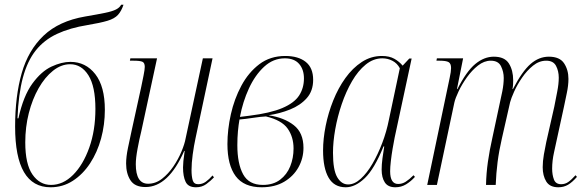

<svg xmlns="http://www.w3.org/2000/svg" viewBox="-20 -783 2485 813"><path d="M194 10Q44 10 44 -247Q44 -376 72 -473.5Q100 -571 165 -632.5Q230 -694 340 -713Q393 -722 424.5 -728.5Q456 -735 471.5 -743Q487 -751 493 -763H503Q494 -736 479.5 -720Q465 -704 435 -695Q405 -686 351 -677Q276 -665 221.5 -639.5Q167 -614 131.5 -569.5Q96 -525 77 -454.5Q58 -384 54 -282H58Q79 -377 117 -429Q155 -481 198 -501Q241 -521 278 -521Q343 -521 383.5 -469Q424 -417 424 -318Q424 -255 408 -196.5Q392 -138 361.5 -91.5Q331 -45 288.5 -17.5Q246 10 194 10ZM196 0Q247 0 289.5 -42.5Q332 -85 358 -158Q384 -231 384 -322Q384 -417 354.5 -464Q325 -511 277 -511Q239 -511 204.5 -483.5Q170 -456 143.5 -409.5Q117 -363 102 -304Q87 -245 87 -180Q87 -88 117.5 -44Q148 0 196 0Z M810 10Q777 10 766 -13Q755 -36 755 -74Q755 -85 756.5 -101Q758 -117 762 -144H760Q693 9 596 9Q551 9 532.5 -19.5Q514 -48 514 -91Q514 -119 522 -157.5Q530 -196 537 -228L578 -415Q583 -439 588 -464Q593 -489 593 -500Q593 -517 583 -521.5Q573 -526 545 -526H530L532 -536H645L578 -226Q570 -194 562.5 -153.5Q555 -113 555 -88Q555 -5 607 -5Q639 -5 666 -26Q693 -47 714 -78Q735 -109 748.5 -141.5Q762 -174 766 -197L839 -536H880L808 -198Q801 -166 796 -129Q791 -92 791 -63Q791 -36 796 -19.5Q801 -3 819 -3Q837 -3 851.5 -13.5Q866 -24 880 -40L886 -32Q872 -17 853.5 -3.5Q835 10 810 10Z M1088 10Q1013 10 978 -37Q943 -84 943 -173Q943 -234 957.5 -299Q972 -364 1002 -420Q1032 -476 1078 -511Q1124 -546 1188 -546Q1243 -546 1274.5 -521Q1306 -496 1306 -445Q1306 -398 1279 -367.5Q1252 -337 1208.5 -319.5Q1165 -302 1117 -295Q1183 -285 1224 -253Q1265 -221 1265 -157Q1265 -113 1244 -75Q1223 -37 1183.5 -13.5Q1144 10 1088 10ZM1036 -293Q1125 -304 1175.5 -325.5Q1226 -347 1246.5 -378.5Q1267 -410 1267 -451Q1267 -489 1246.5 -512.5Q1226 -536 1186 -536Q1137 -536 1098.5 -500.5Q1060 -465 1034 -408.5Q1008 -352 996 -288ZM1093 0Q1137 0 1166 -22Q1195 -44 1209 -79Q1223 -114 1223 -154Q1223 -203 1198 -238.5Q1173 -274 1106 -290Q1084 -289 1051.5 -284Q1019 -279 994 -277Q990 -254 987.5 -227Q985 -200 985 -168Q985 -90 1009.5 -45Q1034 0 1093 0Z M1444 10Q1395 10 1371.5 -30.5Q1348 -71 1348 -146Q1348 -195 1359 -250Q1370 -305 1391 -357.5Q1412 -410 1442.5 -452.5Q1473 -495 1512 -520.5Q1551 -546 1597 -546Q1629 -546 1650 -534Q1671 -522 1685 -505L1713 -535H1723L1651 -200Q1647 -180 1642.5 -153.5Q1638 -127 1635 -101Q1632 -75 1632 -58Q1632 -4 1666 -4Q1683 -4 1698 -13.5Q1713 -23 1731 -41L1737 -34Q1720 -15 1699.5 -2.5Q1679 10 1654 10Q1623 10 1609.5 -10.5Q1596 -31 1596 -65Q1596 -86 1599.5 -112.5Q1603 -139 1607 -163H1604Q1565 -67 1524.5 -28.5Q1484 10 1444 10ZM1454 -2Q1481 -2 1507.5 -26Q1534 -50 1557 -89.5Q1580 -129 1598.5 -177.5Q1617 -226 1627 -277L1673 -494Q1662 -515 1642 -525.5Q1622 -536 1599 -536Q1561 -536 1528.5 -509.5Q1496 -483 1470.5 -439Q1445 -395 1427 -342Q1409 -289 1399.5 -235.5Q1390 -182 1390 -136Q1390 -63 1408 -32.5Q1426 -2 1454 -2Z M2344 10Q2308 10 2293 -14.5Q2278 -39 2278 -75Q2278 -100 2283 -129Q2288 -158 2293 -181L2327 -331Q2333 -362 2339.5 -395Q2346 -428 2346 -454Q2346 -482 2334.5 -504Q2323 -526 2293 -526Q2263 -526 2237 -505Q2211 -484 2190.5 -454Q2170 -424 2157 -395Q2144 -366 2140 -350L2105 -196Q2093 -144 2087 -97Q2081 -50 2079 0H2038Q2039 -49 2046 -98Q2053 -147 2065 -200L2093 -331Q2101 -366 2107 -396.5Q2113 -427 2113 -453Q2113 -479 2101.5 -502.5Q2090 -526 2058 -526Q2030 -526 2004 -505.5Q1978 -485 1957 -455.5Q1936 -426 1922 -396.5Q1908 -367 1904 -349L1830 0H1789L1884 -453Q1887 -466 1888.5 -477Q1890 -488 1890 -495Q1890 -514 1879.5 -520Q1869 -526 1841 -526H1828L1830 -536H1941L1915 -406H1917Q1955 -481 1992.5 -512Q2030 -543 2071 -543Q2117 -543 2135 -514Q2153 -485 2153 -443Q2153 -435 2152.5 -425.5Q2152 -416 2150 -406H2152Q2191 -481 2226.5 -512Q2262 -543 2304 -543Q2350 -543 2368.5 -515Q2387 -487 2387 -449Q2387 -421 2380 -388.5Q2373 -356 2368 -331L2326 -138Q2318 -102 2318 -69Q2318 -43 2325.5 -23Q2333 -3 2356 -3Q2373 -3 2386.5 -12.5Q2400 -22 2417 -41L2423 -34Q2403 -11 2385 -0.5Q2367 10 2344 10Z"/></svg>

Font: Noto Serif Display Condensed ExtraLight
Style: Italic
Weight: 200
Width: 3
Italic angle: -12°
Designer: Monotype Design Team
Foundry: Monotype Imaging Inc.
Version: Version 2.009